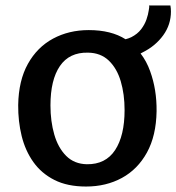

<svg xmlns="http://www.w3.org/2000/svg" viewBox="-20 -674 645 702"><path d="M294.5 8Q226.5 8 179 -16Q131.5 -40 102 -81.5Q72.5 -123 59.2 -176.8Q46 -230.5 46.5 -290Q48 -379.5 82 -440.5Q116 -501.5 174 -532.8Q232 -564 304.5 -564Q386.5 -564 439 -530.5Q450.5 -533.5 460 -538Q482.5 -549.5 495.8 -566.8Q509 -584 515.5 -602.8Q522 -621.5 524 -637Q525 -642.5 525.5 -646.8Q526 -651 525 -654H603Q604 -648 604.5 -642.8Q605 -637.5 605 -632Q605 -584 576.8 -545Q548.5 -506 502.5 -483Q498.5 -480.5 494 -478.5Q516 -450 529 -413.5Q553.5 -346 552.5 -267Q551 -177.5 517.2 -116.2Q483.5 -55 425.8 -23.5Q368 8 294.5 8ZM297.5 -73.5Q366 -72.5 400.8 -125.2Q435.5 -178 435.5 -271.5Q435.5 -329.5 421.5 -376.8Q407.5 -424 377.8 -452.5Q348 -481 301.5 -481.5Q233.5 -483 199 -432.5Q164.5 -382 164.5 -288.5Q164.5 -230.5 178.5 -182Q192.5 -133.5 222 -104Q251.5 -74.5 297.5 -73.5Z"/></svg>

Font: Koeln Type Sans
Style: Regular
Weight: 400
Designer: Eben Sorkin
Foundry: Eben Sorkin
Version: Version 2.001